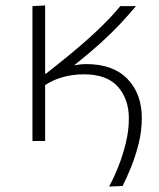

<svg xmlns="http://www.w3.org/2000/svg" viewBox="-20 -517 582 704"><path d="M380 167Q397.5 135 414 93.5Q430.5 52 441.5 6.5Q452.5 -39 452.5 -83Q452.5 -153 412.5 -198.8Q372.5 -244.5 286.5 -244.5Q248.5 -244.5 212.2 -234.8Q176 -225 145.5 -205V0H99V-494.5L145.5 -497V-245.5Q148.5 -247.5 151.5 -249L198.5 -286.5Q350.5 -407.5 421 -494.5H478.5Q452 -463 421.5 -430.2Q391 -397.5 350 -360.2Q309 -323 252 -277.5Q263 -279.5 274 -280.8Q285 -282 296.5 -282Q394.5 -282 447.2 -227.8Q500 -173.5 500 -83.5Q500 -38 488.8 8Q477.5 54 461 94.8Q444.5 135.5 429.5 165Z"/></svg>

Font: Heraclito ExtraLight
Style: Regular
Weight: 200
Designer: Kostas Bartsokas (font) & Cristiano Sobral (main changes)
Foundry: Kostas Bartsokas (font) & Cristiano Sobral (main changes)
Version: Version 1.00;July 8, 2020;FontCreator 13.0.0.2655 64-bit